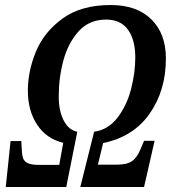

<svg xmlns="http://www.w3.org/2000/svg" viewBox="-20 -745 681 765"><path d="M22 -183H65L66 -161Q67 -132 71 -117.5Q75 -103 89.5 -95.5Q104 -88 135 -88H216L232 -176Q165 -192 128 -248Q91 -304 91 -384Q91 -461 123 -539Q155 -617 229 -671Q303 -725 421 -725Q525 -725 583 -668Q641 -611 641 -512Q641 -385 576.5 -292.5Q512 -200 391 -175L370 -89H447Q486 -89 506 -103Q526 -117 540 -151L554 -184H596L554 0H300L355 -220Q411 -228 448 -276Q485 -324 502 -389.5Q519 -455 519 -516Q519 -586 490 -626.5Q461 -667 403 -667Q336 -667 294 -621Q252 -575 233 -505.5Q214 -436 214 -360Q214 -304 233.5 -265.5Q253 -227 288 -220L244 0H3Z"/></svg>

Font: Noto Serif CondSemiBold
Style: Italic
Weight: 600
Width: 3
Italic angle: -12°
Designer: Monotype Design Team
Foundry: Monotype Imaging Inc.
Version: Version 1.001